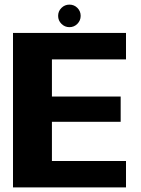

<svg xmlns="http://www.w3.org/2000/svg" viewBox="-20 -819 617 839"><path d="M36.8 0H530.6V-115.6H206.9V-286.9H507.3V-397.1H206.9V-559.4H530.6V-675H36.8ZM283.4 -700.3Q303.7 -700.3 318.1 -714.8Q332.5 -729.4 332.5 -749.7Q332.5 -770 318.3 -784.4Q304.1 -798.8 283.4 -798.8Q262.9 -798.8 248.5 -784.4Q234 -770 234 -749.7Q234 -729.2 248.6 -714.8Q263.1 -700.3 283.4 -700.3Z"/></svg>

Font: Anybody Thin
Style: Regular
Weight: 100
Designer: Tyler Finck
Foundry: Etcetera Type Company
Version: Version 1.114;gftools[0.9.25]